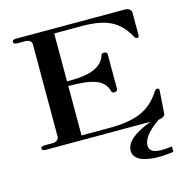

<svg xmlns="http://www.w3.org/2000/svg" viewBox="-126 -808 1123 1145"><g transform="rotate(-15 435.0 -235.0)"><path d="M771.3 0C791.1 0 811.9 -11.9 811.9 -25.7L821.8 -171.3C821.8 -178.2 812.9 -180.2 811.9 -180.2C807.9 -180.2 800 -180.2 794.1 -171.3C726.7 -64.4 636.6 -27.7 470.3 -27.7H302V-332.7C451.5 -331.7 517.8 -312.9 540.6 -238.6C540.6 -231.7 547.5 -224.8 558.4 -224.8C568.3 -224.8 578.2 -231.7 578.2 -238.6V-457.4C578.2 -464.4 568.3 -470.3 558.4 -470.3C547.5 -470.3 540.6 -464.4 540.6 -457.4C509.9 -364.4 387.1 -361.4 302 -361.4V-657.4H469.3C618.8 -657.4 699 -622.8 757.4 -513.9C763.4 -504 769.3 -503 773.3 -503C776.2 -503 785.1 -506.9 785.1 -513.9V-658.4C785.1 -672.3 768.3 -686.1 748.5 -686.1H71.3C58.4 -686.1 50.5 -680.2 50.5 -672.3C50.5 -665.3 58.4 -657.4 71.3 -657.4H125.7C145.5 -657.4 162.4 -644.6 162.4 -629.7V-55.4C162.4 -41.6 145.5 -27.7 125.7 -27.7H71.3C58.4 -27.7 50.5 -21.8 50.5 -13.9C50.5 -5.9 58.4 0 71.3 0H719.8C613.9 41.6 561.4 83.2 561.4 137.6C561.4 190.1 621.8 215.8 715.8 215.8C743.6 215.8 773.3 212.9 805.9 208.9V175.2C782.2 178.2 761.4 180.2 743.6 180.2C687.1 180.2 666.3 163.4 666.3 131.7C666.3 97 693.1 54.5 771.3 0Z"/></g></svg>

Font: Biblismive
Style: Regular
Weight: 400
Designer: Susan Drake
Foundry: Susan Drake
Version: Version 1.0; ttfautohint (v1.8.4.7-5d5b)